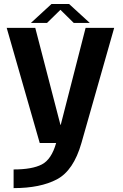

<svg xmlns="http://www.w3.org/2000/svg" viewBox="-20 -736 632 988"><path d="M184.5 0H399L567.5 -592.5H420.5L292.5 -93.5H291L161.5 -592.5H14.5ZM50 232Q187.5 232 273 186.8Q358.5 141.5 399 0L269 -0.5Q245 84.5 195.2 110.2Q145.5 136 50 136ZM139 -618H222L291 -685.5L359.5 -618H442L335.5 -715.5H245Z"/></svg>

Font: Anybody Thin SemiBold
Style: Regular
Weight: 600
Version: Version 1.113;gftools[0.9.25]